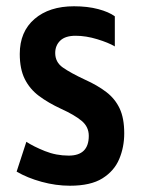

<svg xmlns="http://www.w3.org/2000/svg" viewBox="-20 -580 448 612"><path d="M203 12Q158 12 112.5 -0.5Q67 -13 33 -33L64 -128Q87 -113 123 -98.5Q159 -84 199 -84Q263 -84 263 -147Q263 -176 240 -195Q217 -214 175 -233Q134 -252 104.5 -274Q75 -296 59 -328Q43 -360 43 -408Q43 -479 90 -519.5Q137 -560 216 -560Q259 -560 293 -551Q327 -542 346 -528V-432Q326 -444 290 -455Q254 -466 221 -466Q188 -466 172 -450.5Q156 -435 156 -411Q156 -382 180 -365Q204 -348 251 -326Q291 -308 319 -286.5Q347 -265 361.5 -234Q376 -203 376 -155Q376 -111 360 -73Q344 -35 306.5 -11.5Q269 12 203 12Z"/></svg>

Font: Noto Sans Thai ExtCond SemBd
Style: Regular
Weight: 600
Width: 2
Designer: Monotype Design Team
Foundry: Monotype Imaging Inc.
Version: Version 2.002; ttfautohint (v1.8.4.7-5d5b)